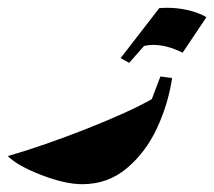

<svg xmlns="http://www.w3.org/2000/svg" viewBox="-45 -457 549 492"><path d="M-25 -57Q68 -84 177 -127Q286 -170 344 -203L366 -261L396 -257Q386 -190 357 -128Q328 -66 279.5 -25.5Q231 15 166 15Q122 15 61 -8.5Q0 -32 -25 -57ZM385 -437Q410 -437 436.5 -431Q463 -425 484 -413L423 -322Q383 -342 347 -342Q335 -342 324 -339L286 -296L264 -308L363 -436Q370 -437 385 -437Z"/></svg>

Font: Rakkas
Style: Regular
Weight: 400
Designer: Zeynep Akay
Foundry: Zeynep Akay
Version: Version 2.000